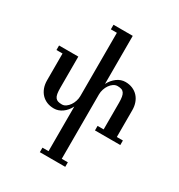

<svg xmlns="http://www.w3.org/2000/svg" viewBox="-225 -831 1210 1295"><g transform="rotate(30 380.5 -183.5)"><path d="M724.1 0H526.9V-35.2H574.2V-243.2Q574.2 -269.5 571 -287.4Q567.9 -305.2 560.5 -315.9Q553.2 -326.7 540.8 -331.1Q528.3 -335.4 510.3 -335.4Q493.2 -335.4 478.5 -325.4Q463.9 -315.4 452.6 -299.3Q441.4 -283.2 435.1 -263.4Q428.7 -243.7 428.7 -224.1V277.8H476.1V313H278.3V277.8H325.7V-69.8Q306.6 -32.2 276.4 -10.7Q246.1 10.7 212.4 10.7Q181.6 10.7 157 0.5Q132.3 -9.8 114.7 -28.6Q97.2 -47.4 87.6 -73.5Q78.1 -99.6 78.1 -131.8V-339.8H30.8V-375H180.7V-132.3Q180.7 -104.5 183.8 -86.4Q187 -68.4 194.8 -58.1Q202.6 -47.9 214.8 -43.9Q227.1 -40 245.6 -40Q262.2 -40 276.6 -50.3Q291 -60.5 302 -76.4Q313 -92.3 319.3 -112.1Q325.7 -131.8 325.7 -150.9V-644H278.8V-679.7H428.7V-305.2Q438 -323.7 450.7 -338.6Q463.4 -353.5 478 -364.3Q492.7 -375 509 -380.6Q525.4 -386.2 542.5 -386.2Q573.2 -386.2 598.1 -375.7Q623 -365.2 640.6 -346.2Q658.2 -327.1 667.5 -301Q676.8 -274.9 676.8 -243.7V-35.2H724.1Z"/></g></svg>

Font: Arian Grqi
Style: Italic
Weight: 400
Italic angle: -15°
Designer: Ruben Hakobyan (Tarumian)
Foundry: Ruben Hakobyan (Tarumian)
Version: Version 1.002